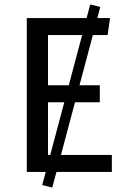

<svg xmlns="http://www.w3.org/2000/svg" viewBox="-20 -770 575 860"><path d="M214 70 169 59 185 0H100V-689H368L384 -750L429 -739L416 -689H473L462 -613H396L336 -388H427V-312H316L253 -76H481V0H233ZM288 -388 348 -613H195V-388ZM205 -76 268 -312H195V-76Z"/></svg>

Font: Trujillo
Style: Regular
Weight: 400
Designer: Fira Sans original fonts by bBox Type GmbH, Carrois Corporate GbR, & Edenspiekermann AG / Changes by Cristiano Sobral
Foundry: Fira Sans original fonts by bBox Type GmbH, Carrois Corporate GbR, & Edenspiekermann AG / Changes by Cristiano Sobral
Version: Version 4.301;October 17, 2021;FontCreator 14.0.0.2814 64-bi